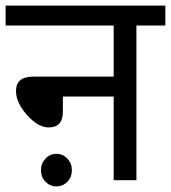

<svg xmlns="http://www.w3.org/2000/svg" viewBox="-20 -642 609 684"><path d="M0 -622V-551H385V-369H98Q37 -369 37 -318Q37 -276 76.5 -232Q116 -188 153 -188Q204 -188 204 -244V-298H385V0H466V-551H569V-622ZM126 -36Q126 -11 142 5.5Q158 22 181 22Q204 22 220 5.5Q236 -11 236 -36Q236 -60 220 -77Q204 -94 181 -94Q158 -94 142 -77Q126 -60 126 -36Z"/></svg>

Font: Noto Sans Devanagari
Style: Regular
Weight: 400
Designer: Jelle Bosma - Monotype Design Team
Foundry: Monotype Imaging Inc.
Version: Version 1.901